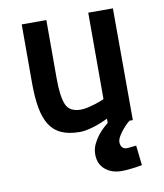

<svg xmlns="http://www.w3.org/2000/svg" viewBox="-81 -565 721 844"><g transform="rotate(-10 280.0 -143.5)"><path d="M486 202Q471 205 455 207Q441 209 424.5 210.5Q408 212 394 212Q350 212 321 187.5Q292 163 292 120Q292 96 302 75Q312 54 325 37.5Q338 21 351 9.5Q364 -2 370 -7V-26Q348 -15 326 -7Q307 0 285 5.5Q263 11 243 11Q195 11 162 -3.5Q129 -18 109.5 -48.5Q90 -79 81.5 -126Q73 -173 73 -238V-499H183V-239Q183 -158 198.5 -121.5Q214 -85 264 -85Q281 -85 299 -89.5Q317 -94 333 -99Q351 -105 370 -113V-499H480L481 0H466Q464 1 454.5 10Q445 19 434 32Q423 45 414.5 59.5Q406 74 406 86Q406 99 413 108Q420 117 433 117Q437 117 443.5 116.5Q450 116 458 115L476 113Z"/></g></svg>

Font: Panefresco 750wt
Style: Regular
Weight: 750
Foundry: Campivisivi & Chank Co
Version: Version 1.000